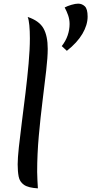

<svg xmlns="http://www.w3.org/2000/svg" viewBox="-20 -1019 501 1054"><path d="M77 -117Q77 -150 83.5 -211Q90 -272 100 -349Q110 -426 120 -509Q130 -592 137 -670Q144 -748 144 -809Q144 -850 141 -880.5Q138 -911 132 -926Q195 -905 218.5 -863.5Q242 -822 242 -751Q242 -705 233.5 -631Q225 -557 213.5 -465Q202 -373 193 -273Q184 -173 184 -75Q184 -52 185.5 -29.5Q187 -7 188 15Q135 12 111.5 -4.5Q88 -21 82.5 -49.5Q77 -78 77 -117ZM335 -978Q350 -986 372 -992.5Q394 -999 409 -999Q430 -999 445.5 -984.5Q461 -970 461 -928Q461 -882 432.5 -833.5Q404 -785 347 -740L319 -766Q341 -794 351.5 -825Q362 -856 362 -887Q362 -912 354 -935Q346 -958 335 -978Z"/></svg>

Font: Merienda Medium
Style: Regular
Weight: 500
Designer: Eduardo Rodriguez Tunni
Foundry: Eduardo Rodriguez Tunni
Version: Version 2.001; ttfautohint (v1.8.4.7-5d5b)